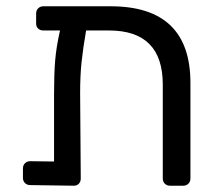

<svg xmlns="http://www.w3.org/2000/svg" viewBox="-20 -591 698 611"><path d="M586 -327V-23Q586 -13 579.5 -6.5Q573 0 563 0H521Q511 0 504.5 -6.5Q498 -13 498 -23V-322Q498 -494 327 -494H254Q244 -436 239.5 -393Q235 -350 235 -295L237 -23Q237 -13 231 -6.5Q225 0 215 0L76 -2Q66 -2 59.5 -8.5Q53 -15 53 -25V-55Q53 -65 59.5 -71.5Q66 -78 76 -78L152 -77V-291Q152 -355 155.5 -398Q159 -441 171 -494H118Q108 -494 101.5 -500Q95 -506 95 -516V-548Q95 -558 101.5 -564.5Q108 -571 118 -571H332Q586 -571 586 -327Z"/></svg>

Font: Rubik
Style: Regular
Weight: 400
Designer: Hubert & Fischer
Foundry: Hubert & Fischer
Version: Version 1.100